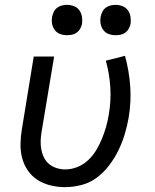

<svg xmlns="http://www.w3.org/2000/svg" viewBox="-20 -763 640 791"><path d="M248 8Q218 8 189 1Q160 -6 136 -21Q112 -36 95.5 -59.5Q79 -83 71.5 -111Q64 -139 64.5 -169.5Q65 -200 70 -230L119 -530H203L151 -218Q148 -199 147.5 -181Q147 -163 150.5 -145.5Q154 -128 162 -112.5Q170 -97 183 -86.5Q196 -76 213.5 -70.5Q231 -65 249 -65Q274 -65 299 -75Q324 -85 343.5 -103.5Q363 -122 376.5 -144.5Q390 -167 400 -191.5Q410 -216 417 -240.5Q424 -265 428 -290Q438 -347 434.5 -403Q431 -459 416 -513L495 -533Q512 -471 516.5 -407.5Q521 -344 510 -278Q504 -244 494 -210.5Q484 -177 468.5 -145Q453 -113 431 -83.5Q409 -54 380 -32Q351 -10 316 -1Q281 8 248 8ZM456 -618Q441 -618 427.5 -623Q414 -628 405.5 -639.5Q397 -651 394.5 -665.5Q392 -680 395 -695Q397 -705 402 -715Q407 -725 416 -731.5Q425 -738 435.5 -740.5Q446 -743 456 -743Q471 -743 485 -737.5Q499 -732 507 -720.5Q515 -709 517.5 -694.5Q520 -680 518 -665Q516 -655 510.5 -645Q505 -635 496 -628.5Q487 -622 476.5 -620Q466 -618 456 -618ZM256 -618Q241 -618 227.5 -623Q214 -628 205.5 -639.5Q197 -651 194.5 -665.5Q192 -680 195 -695Q197 -705 202 -715Q207 -725 216 -731.5Q225 -738 235.5 -740.5Q246 -743 256 -743Q271 -743 285 -737.5Q299 -732 307 -720.5Q315 -709 317.5 -694.5Q320 -680 318 -665Q316 -655 310.5 -645Q305 -635 296 -628.5Q287 -622 276.5 -620Q266 -618 256 -618Z"/></svg>

Font: Iosevka Curly Extended
Style: Italic
Weight: 400
Width: 7
Italic angle: -9°
Monospace: yes
Designer: Belleve Invis
Foundry: Belleve Invis
Version: Version 11.1.0; ttfautohint (v1.8.3)